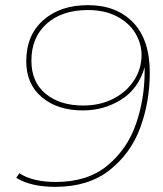

<svg xmlns="http://www.w3.org/2000/svg" viewBox="-20 -723 632 746"><path d="M562 -440Q562 -329 525.5 -228.5Q489 -128 406.5 -62.5Q324 3 195 3Q100 3 43 -32L55 -50Q107 -16 197 -16Q320 -16 397 -79.5Q474 -143 508 -240.5Q542 -338 542 -446V-462Q518 -378 451 -336Q384 -294 302 -294Q204 -294 143 -345Q82 -396 82 -485Q82 -586 148 -644.5Q214 -703 322 -703Q432 -703 497 -636Q562 -569 562 -440ZM530 -509Q530 -553 506.5 -593Q483 -633 435.5 -658.5Q388 -684 321 -684Q221 -684 161.5 -631Q102 -578 102 -487Q102 -404 157.5 -358.5Q213 -313 303 -313Q369 -313 420.5 -339.5Q472 -366 501 -411Q530 -456 530 -509Z"/></svg>

Font: Montserrat Alternates Thin
Style: Italic
Weight: 250
Italic angle: -11.3°
Designer: Julieta Ulanovsky
Foundry: Julieta Ulanovsky
Version: Version 7.200